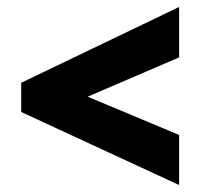

<svg xmlns="http://www.w3.org/2000/svg" viewBox="-20 -637 566 552"><path d="M495 -105V-249L232 -359L495 -472V-617L41 -399V-315Z"/></svg>

Font: Noto Sans Condensed Black
Style: Italic
Weight: 900
Width: 3
Italic angle: -12°
Designer: Monotype Design Team
Foundry: Monotype Imaging Inc.
Version: Version 2.013